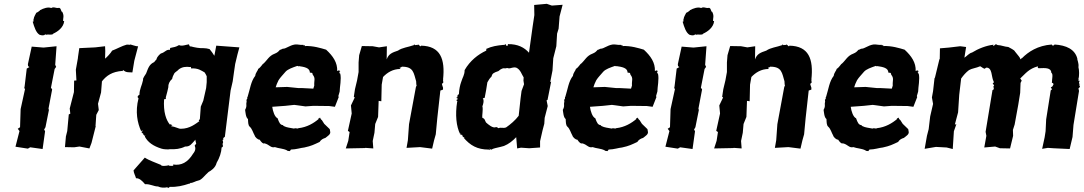

<svg xmlns="http://www.w3.org/2000/svg" viewBox="-20 -774 5674 1005"><path d="M203 6 216 -87 211 -96C214 -100 215 -104 218 -108L236 -198L234 -206L253 -306L246 -316H247L266 -413L274 -424L272 -428L269 -435L276 -532L208 -525L146 -530L126 -438L127 -428L134 -423L120 -415L109 -323L107 -313L111 -308L88 -203L85 -108L73 -100L82 -88L61 -6L126 4L138 -3ZM217 -594 224 -592C231 -596 254 -588 259 -598C281 -608 312 -629 316 -663C311 -664 312 -666 310 -664C310 -681 317 -690 306 -712C298 -712 302 -729 290 -733C270 -729 264 -741 248 -732C232 -739 206 -730 190 -721C192 -721 177 -709 170 -707C168 -701 157 -687 156 -673C153 -675 159 -656 151 -661C160 -630 169 -603 187 -592C200 -588 210 -587 217 -594Z M659 -541 657 -538C657 -538 656 -542 642 -540C619 -534 589 -517 567 -509C559 -495 540 -475 530 -467L531 -507L530 -532L478 -526L395 -522L388 -474V-471L377 -409L380 -353L368 -352L367 -292L345 -206L348 -179L340 -175L332 -88L325 -60L320 -4L368 -3L396 -7L448 3L459 -26L481 -113L480 -115L484 -173L497 -198L493 -231L509 -290L514 -353C510 -351 520 -345 515 -350C538 -378 566 -399 622 -403C614 -396 623 -405 626 -407C638 -393 658 -396 673 -395L683 -456C690 -481 696 -507 703 -532C691 -530 667 -542 659 -541Z M1003 -43V-38L1007 -22L999 -12C1004 0 1005 13 991 30C963 76 929 94 886 87C889 92 888 96 872 94C872 96 877 94 866 93C860 99 868 100 864 91C848 95 824 97 822 89C797 78 760 66 738 51L679 118C680 132 689 147 692 159C709 158 724 172 739 190C769 189 784 202 807 202C821 209 840 210 856 206C847 208 864 205 858 211C860 207 864 212 868 204C906 206 938 198 971 187C971 187 969 191 978 183C985 186 1005 173 1018 171C1036 168 1051 144 1072 126C1082 121 1108 105 1114 78C1129 53 1139 23 1140 -2C1152 -7 1144 -12 1147 -11L1145 -20L1148 -30L1145 -41L1150 -45L1148 -51L1157 -58L1187 -300L1198 -348L1205 -398L1211 -439L1223 -489L1233 -526L1112 -535L1102 -482C1095 -494 1086 -506 1077 -517C1067 -520 1056 -522 1044 -522C1026 -521 1000 -525 976 -532C978 -527 973 -529 969 -542C957 -541 932 -530 917 -538C901 -528 890 -527 871 -523L869 -513C849 -516 845 -500 822 -494C822 -494 802 -480 799 -463C795 -460 790 -452 787 -449C761 -437 756 -418 745 -390C744 -386 725 -364 729 -356C723 -326 710 -308 710 -278C698 -272 702 -267 700 -266L705 -259C687 -189 699 -131 719 -87C729 -95 719 -90 728 -89C728 -89 725 -87 720 -83C727 -74 729 -76 731 -72C723 -76 736 -71 729 -68C737 -70 733 -56 741 -68C737 -61 740 -55 736 -63C753 -28 784 -9 825 4C836 8 862 9 869 7C898 8 923 6 949 -7C975 -6 982 -20 1003 -43ZM1062 -375V-344L1059 -313L1044 -247L1031 -216L1026 -148C1025 -152 1016 -141 1024 -140C1005 -127 974 -100 927 -100C915 -99 899 -111 876 -113C880 -117 873 -118 883 -116C880 -120 870 -128 870 -121C850 -144 834 -188 839 -255C849 -252 852 -264 846 -264L848 -265C855 -291 857 -298 861 -317C860 -333 867 -349 881 -361C884 -376 888 -380 893 -391C899 -398 912 -405 916 -411C934 -424 952 -426 976 -423C982 -427 979 -419 980 -416C1019 -418 1034 -404 1051 -395C1055 -389 1059 -382 1062 -375Z M1708 -87 1706 -98 1677 -126 1665 -145C1659 -149 1657 -154 1655 -159L1651 -154C1653 -161 1641 -149 1649 -152C1622 -129 1587 -108 1542 -103C1536 -98 1529 -106 1519 -101C1499 -105 1481 -106 1466 -114C1464 -115 1463 -116 1461 -119C1447 -120 1441 -132 1433 -155C1418 -161 1408 -192 1405 -215L1473 -220L1520 -225L1536 -223L1579 -217L1620 -220L1703 -219L1733 -215L1753 -266L1751 -271C1753 -276 1756 -289 1758 -295C1758 -318 1768 -360 1761 -389C1752 -385 1761 -393 1760 -390C1759 -394 1750 -396 1761 -401C1756 -405 1755 -408 1745 -402C1747 -446 1723 -481 1687 -514C1660 -522 1619 -535 1575 -533C1580 -538 1578 -530 1572 -539C1577 -536 1561 -536 1569 -539C1544 -538 1540 -543 1523 -541C1494 -536 1478 -519 1461 -519C1457 -519 1453 -514 1445 -513C1438 -505 1433 -499 1418 -493C1388 -482 1379 -459 1359 -441C1353 -439 1347 -423 1331 -413C1331 -405 1318 -395 1316 -377C1293 -348 1289 -308 1276 -267C1271 -265 1279 -259 1270 -252L1271 -241C1266 -225 1275 -221 1263 -199C1265 -188 1266 -159 1278 -151C1279 -136 1278 -119 1287 -111C1300 -100 1305 -78 1313 -65C1315 -56 1330 -42 1339 -43C1347 -30 1359 -19 1363 -24C1391 -18 1396 2 1419 -4C1437 3 1463 3 1482 13C1485 16 1485 16 1497 17C1502 10 1505 8 1500 9C1534 8 1552 0 1573 -2C1610 -10 1623 -17 1653 -31C1660 -43 1672 -49 1683 -52C1695 -62 1713 -71 1708 -87ZM1617 -383C1633 -363 1623 -353 1625 -326L1620 -310L1561 -313H1542L1483 -319L1423 -317C1427 -331 1430 -337 1438 -354C1448 -370 1460 -381 1475 -399C1487 -412 1510 -420 1536 -429C1545 -429 1536 -423 1544 -428C1572 -424 1602 -419 1602 -394C1618 -391 1613 -396 1617 -383Z M2159 -346C2157 -343 2151 -349 2163 -342C2152 -348 2163 -337 2158 -335L2161 -328L2157 -318L2156 -313L2121 -124L2118 -82L2115 -40L2108 0L2179 -4L2242 4L2252 -39L2261 -71L2269 -156L2285 -300L2299 -305V-315L2295 -327L2293 -335L2299 -340C2299 -341 2300 -341 2300 -341C2302 -343 2297 -355 2300 -360C2304 -359 2292 -363 2299 -357C2311 -466 2285 -533 2184 -535C2182 -526 2174 -539 2178 -532C2174 -539 2175 -537 2165 -543C2173 -545 2165 -537 2168 -537C2160 -543 2151 -532 2150 -543C2150 -537 2141 -541 2147 -538C2116 -527 2086 -525 2063 -509C2033 -499 2014 -492 2004 -463L2005 -532L1964 -526L1931 -532L1874 -533L1860 -485L1857 -447V-397L1849 -353L1838 -307L1832 -267L1837 -264L1817 -222L1821 -180L1801 -89L1810 -83L1803 -37L1790 3L1890 1L1893 0L1934 3L1931 -36L1940 -79L1944 -125L1959 -162L1962 -246L1976 -244L1978 -331L1985 -371C2007 -394 2036 -413 2076 -413C2075 -420 2073 -412 2072 -420C2076 -418 2083 -425 2084 -425C2145 -425 2145 -393 2159 -346Z M2682 -56 2687 3 2707 -1 2750 2 2807 -2V-35L2820 -92L2829 -126L2831 -157L2847 -219L2841 -249L2846 -251L2865 -347L2860 -344L2872 -405L2876 -469L2892 -532L2896 -598L2904 -624L2909 -688L2925 -749L2872 -745H2868L2842 -754L2776 -748L2777 -695L2768 -635L2749 -498C2725 -525 2691 -544 2638 -543L2641 -529L2647 -527C2635 -528 2647 -539 2634 -535C2633 -528 2639 -542 2626 -532C2632 -532 2628 -542 2624 -544C2620 -533 2616 -541 2615 -539C2582 -536 2555 -532 2525 -518C2523 -512 2524 -518 2526 -517L2525 -509C2482 -489 2440 -456 2412 -407C2412 -381 2402 -372 2393 -342C2389 -331 2383 -307 2382 -280C2375 -277 2382 -284 2375 -275C2374 -267 2376 -262 2367 -263L2378 -256C2365 -251 2369 -246 2376 -243C2371 -243 2373 -242 2373 -242C2362 -174 2368 -112 2389 -71C2391 -83 2393 -73 2390 -67C2401 -72 2403 -72 2395 -68C2395 -68 2406 -65 2401 -56C2399 -60 2412 -55 2412 -55C2408 -52 2407 -55 2406 -54C2441 -13 2478 9 2539 9C2544 13 2546 14 2542 3C2550 10 2549 12 2560 5C2574 0 2595 -3 2618 -10C2643 -20 2664 -37 2682 -56ZM2721 -369 2720 -352 2723 -333 2710 -298 2705 -260 2695 -168C2678 -145 2651 -122 2629 -107C2612 -101 2606 -109 2588 -103C2586 -107 2577 -109 2577 -109C2561 -100 2535 -123 2524 -133C2518 -142 2519 -153 2505 -157C2502 -170 2510 -200 2505 -218C2508 -223 2516 -250 2507 -259L2517 -262C2524 -296 2526 -311 2531 -343C2537 -354 2545 -367 2552 -372C2557 -390 2563 -393 2589 -402C2603 -415 2616 -419 2624 -416C2628 -416 2634 -420 2644 -416C2655 -416 2665 -424 2682 -420C2705 -410 2711 -383 2721 -369Z M3371 -87 3369 -98 3340 -126 3328 -145C3322 -149 3320 -154 3318 -159L3314 -154C3316 -161 3304 -149 3312 -152C3285 -129 3250 -108 3205 -103C3199 -98 3192 -106 3182 -101C3162 -105 3144 -106 3129 -114C3127 -115 3126 -116 3124 -119C3110 -120 3104 -132 3096 -155C3081 -161 3071 -192 3068 -215L3136 -220L3183 -225L3199 -223L3242 -217L3283 -220L3366 -219L3396 -215L3416 -266L3414 -271C3416 -276 3419 -289 3421 -295C3421 -318 3431 -360 3424 -389C3415 -385 3424 -393 3423 -390C3422 -394 3413 -396 3424 -401C3419 -405 3418 -408 3408 -402C3410 -446 3386 -481 3350 -514C3323 -522 3282 -535 3238 -533C3243 -538 3241 -530 3235 -539C3240 -536 3224 -536 3232 -539C3207 -538 3203 -543 3186 -541C3157 -536 3141 -519 3124 -519C3120 -519 3116 -514 3108 -513C3101 -505 3096 -499 3081 -493C3051 -482 3042 -459 3022 -441C3016 -439 3010 -423 2994 -413C2994 -405 2981 -395 2979 -377C2956 -348 2952 -308 2939 -267C2934 -265 2942 -259 2933 -252L2934 -241C2929 -225 2938 -221 2926 -199C2928 -188 2929 -159 2941 -151C2942 -136 2941 -119 2950 -111C2963 -100 2968 -78 2976 -65C2978 -56 2993 -42 3002 -43C3010 -30 3022 -19 3026 -24C3054 -18 3059 2 3082 -4C3100 3 3126 3 3145 13C3148 16 3148 16 3160 17C3165 10 3168 8 3163 9C3197 8 3215 0 3236 -2C3273 -10 3286 -17 3316 -31C3323 -43 3335 -49 3346 -52C3358 -62 3376 -71 3371 -87ZM3280 -383C3296 -363 3286 -353 3288 -326L3283 -310L3224 -313H3205L3146 -319L3086 -317C3090 -331 3093 -337 3101 -354C3111 -370 3123 -381 3138 -399C3150 -412 3173 -420 3199 -429C3208 -429 3199 -423 3207 -428C3235 -424 3265 -419 3265 -394C3281 -391 3276 -396 3280 -383Z M3605 6 3618 -87 3613 -96C3616 -100 3617 -104 3620 -108L3638 -198L3636 -206L3655 -306L3648 -316H3649L3668 -413L3676 -424L3674 -428L3671 -435L3678 -532L3610 -525L3548 -530L3528 -438L3529 -428L3536 -423L3522 -415L3511 -323L3509 -313L3513 -308L3490 -203L3487 -108L3475 -100L3484 -88L3463 -6L3528 4L3540 -3ZM3619 -594 3626 -592C3633 -596 3656 -588 3661 -598C3683 -608 3714 -629 3718 -663C3713 -664 3714 -666 3712 -664C3712 -681 3719 -690 3708 -712C3700 -712 3704 -729 3692 -733C3672 -729 3666 -741 3650 -732C3634 -739 3608 -730 3592 -721C3594 -721 3579 -709 3572 -707C3570 -701 3559 -687 3558 -673C3555 -675 3561 -656 3553 -661C3562 -630 3571 -603 3589 -592C3602 -588 3612 -587 3619 -594Z M4087 -346C4085 -343 4079 -349 4091 -342C4080 -348 4091 -337 4086 -335L4089 -328L4085 -318L4084 -313L4049 -124L4046 -82L4043 -40L4036 0L4107 -4L4170 4L4180 -39L4189 -71L4197 -156L4213 -300L4227 -305V-315L4223 -327L4221 -335L4227 -340C4227 -341 4228 -341 4228 -341C4230 -343 4225 -355 4228 -360C4232 -359 4220 -363 4227 -357C4239 -466 4213 -533 4112 -535C4110 -526 4102 -539 4106 -532C4102 -539 4103 -537 4093 -543C4101 -545 4093 -537 4096 -537C4088 -543 4079 -532 4078 -543C4078 -537 4069 -541 4075 -538C4044 -527 4014 -525 3991 -509C3961 -499 3942 -492 3932 -463L3933 -532L3892 -526L3859 -532L3802 -533L3788 -485L3785 -447V-397L3777 -353L3766 -307L3760 -267L3765 -264L3745 -222L3749 -180L3729 -89L3738 -83L3731 -37L3718 3L3818 1L3821 0L3862 3L3859 -36L3868 -79L3872 -125L3887 -162L3890 -246L3904 -244L3906 -331L3913 -371C3935 -394 3964 -413 4004 -413C4003 -420 4001 -412 4000 -420C4004 -418 4011 -425 4012 -425C4073 -425 4073 -393 4087 -346Z M4736 -87 4734 -98 4705 -126 4693 -145C4687 -149 4685 -154 4683 -159L4679 -154C4681 -161 4669 -149 4677 -152C4650 -129 4615 -108 4570 -103C4564 -98 4557 -106 4547 -101C4527 -105 4509 -106 4494 -114C4492 -115 4491 -116 4489 -119C4475 -120 4469 -132 4461 -155C4446 -161 4436 -192 4433 -215L4501 -220L4548 -225L4564 -223L4607 -217L4648 -220L4731 -219L4761 -215L4781 -266L4779 -271C4781 -276 4784 -289 4786 -295C4786 -318 4796 -360 4789 -389C4780 -385 4789 -393 4788 -390C4787 -394 4778 -396 4789 -401C4784 -405 4783 -408 4773 -402C4775 -446 4751 -481 4715 -514C4688 -522 4647 -535 4603 -533C4608 -538 4606 -530 4600 -539C4605 -536 4589 -536 4597 -539C4572 -538 4568 -543 4551 -541C4522 -536 4506 -519 4489 -519C4485 -519 4481 -514 4473 -513C4466 -505 4461 -499 4446 -493C4416 -482 4407 -459 4387 -441C4381 -439 4375 -423 4359 -413C4359 -405 4346 -395 4344 -377C4321 -348 4317 -308 4304 -267C4299 -265 4307 -259 4298 -252L4299 -241C4294 -225 4303 -221 4291 -199C4293 -188 4294 -159 4306 -151C4307 -136 4306 -119 4315 -111C4328 -100 4333 -78 4341 -65C4343 -56 4358 -42 4367 -43C4375 -30 4387 -19 4391 -24C4419 -18 4424 2 4447 -4C4465 3 4491 3 4510 13C4513 16 4513 16 4525 17C4530 10 4533 8 4528 9C4562 8 4580 0 4601 -2C4638 -10 4651 -17 4681 -31C4688 -43 4700 -49 4711 -52C4723 -62 4741 -71 4736 -87ZM4645 -383C4661 -363 4651 -353 4653 -326L4648 -310L4589 -313H4570L4511 -319L4451 -317C4455 -331 4458 -337 4466 -354C4476 -370 4488 -381 4503 -399C4515 -412 4538 -420 4564 -429C4573 -429 4564 -423 4572 -428C4600 -424 4630 -419 4630 -394C4646 -391 4641 -396 4645 -383Z M5110 -427C5113 -428 5123 -417 5134 -414L5142 -420C5175 -422 5169 -370 5180 -350C5183 -341 5186 -344 5176 -339L5184 -325L5180 -323L5182 -309V-307L5175 -302L5139 -84L5143 -63L5132 -2L5189 -7L5214 2L5267 3L5283 -63L5282 -94L5291 -122C5297 -157 5304 -191 5310 -226L5320 -288L5322 -340L5328 -352C5325 -355 5323 -361 5320 -363C5349 -390 5365 -414 5413 -427C5411 -420 5412 -416 5421 -417C5449 -418 5482 -421 5483 -393C5494 -387 5486 -361 5486 -339C5486 -339 5489 -344 5495 -334L5489 -322L5480 -316L5487 -307L5480 -301L5456 -149L5453 -87L5448 -55L5435 5L5465 0L5494 2L5579 6L5594 -57L5599 -120L5628 -298L5625 -311L5632 -318L5633 -322L5627 -332L5634 -331C5629 -335 5625 -340 5631 -350C5625 -353 5640 -354 5624 -350C5627 -354 5626 -356 5625 -362C5630 -375 5629 -410 5625 -422C5628 -445 5618 -459 5619 -468C5606 -516 5562 -537 5500 -541C5498 -536 5489 -534 5491 -536C5482 -538 5488 -539 5486 -541C5411 -536 5362 -502 5330 -470C5328 -469 5322 -465 5327 -471C5327 -465 5322 -462 5321 -465C5319 -474 5309 -483 5293 -504C5288 -514 5269 -521 5258 -528C5239 -529 5219 -538 5203 -538C5201 -543 5197 -532 5197 -543C5193 -542 5193 -538 5192 -543C5182 -531 5173 -532 5181 -540C5143 -536 5100 -519 5068 -499C5053 -496 5041 -480 5028 -472L5037 -528L5006 -532L4947 -525L4900 -521L4899 -466L4897 -463L4873 -364L4872 -368L4864 -297L4858 -264L4864 -230L4849 -165L4845 -132L4841 -98L4832 -63L4820 5L4879 -5L4935 -2L4967 6L4973 -87L4986 -124L4978 -122L4995 -186L4997 -217L5001 -278L5011 -363C5023 -380 5036 -395 5052 -407C5067 -416 5090 -418 5110 -427Z"/></svg>

Font: Asimov Print
Style: DIt
Weight: 250
Width: 0
Designer: Google
Version: Version 2.000980: 2014